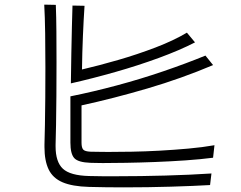

<svg xmlns="http://www.w3.org/2000/svg" viewBox="-20 -798 1040 829"><path d="M887 1Q818 5 718.5 8Q619 11 515 11Q477 11 438.5 10.5Q400 10 364 9Q292 7 250 -11Q208 -29 190 -66.5Q172 -104 172 -163V-174Q173 -206 174 -258Q175 -310 175.5 -375Q176 -440 176 -507Q176 -582 175 -653.5Q174 -725 171 -778L221 -777Q223 -726 223.5 -661.5Q224 -597 224 -530Q224 -456 223.5 -385.5Q223 -315 222 -259Q221 -203 220 -173V-166Q220 -99 251.5 -69.5Q283 -40 365 -38Q394 -37 423.5 -37Q453 -37 484 -37Q587 -37 694.5 -40Q802 -43 893 -49ZM822 -615Q756 -581 666 -548Q576 -515 477.5 -487Q379 -459 286 -438Q287 -504 288 -567.5Q289 -631 290.5 -684.5Q292 -738 293 -774L345 -773Q341 -713 338 -642Q335 -571 334 -498Q407 -515 490 -539Q573 -563 651.5 -593Q730 -623 787 -657ZM900 -117Q846 -110 780.5 -105.5Q715 -101 649 -98.5Q583 -96 524 -95Q465 -94 424 -94Q406 -94 392 -94.5Q378 -95 370 -95Q317 -97 300.5 -115.5Q284 -134 284 -182V-382Q383 -402 485.5 -429.5Q588 -457 686 -490.5Q784 -524 867 -558L900 -517Q763 -459 616.5 -416Q470 -373 332 -343V-182Q332 -160 339.5 -152Q347 -144 371 -143Q382 -143 402 -142.5Q422 -142 447 -142Q491 -142 549 -143Q607 -144 670 -147.5Q733 -151 794 -156.5Q855 -162 906 -171Z"/></svg>

Font: Train One
Style: Regular
Weight: 400
Designer: Fontworks Inc.
Foundry: Fontworks Inc.
Version: Version 1.100